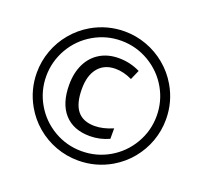

<svg xmlns="http://www.w3.org/2000/svg" viewBox="-126 -870 1084 1026"><g transform="rotate(20 416.0 -357.0)"><path d="M233.4 -355Q233.4 -422.9 258.1 -473.4Q282.7 -523.9 328.4 -551.5Q374 -579.1 435.5 -579.1Q500 -579.1 557.1 -550.8L533.2 -496.1Q484.4 -519.5 438 -519.5Q375.5 -519.5 340.1 -477.1Q304.7 -434.6 304.7 -357.9Q304.7 -273.9 337.2 -233.9Q369.6 -193.8 435.5 -193.8Q483.4 -193.8 539.1 -217.8V-158.2Q486.8 -134.3 430.2 -134.3Q335.9 -134.3 284.7 -191.7Q233.4 -249 233.4 -355ZM96.7 -175.8Q48.8 -260.3 48.8 -356.9Q48.8 -421.9 70.8 -482.4Q92.8 -543 134.3 -592.5Q175.8 -642.1 231.9 -674.8Q317.9 -724.1 416 -724.1Q480.5 -724.1 540.8 -702.1Q601.1 -680.2 650.9 -638.9Q700.7 -597.7 733.4 -541.5Q783.2 -456.1 783.2 -356.9Q783.2 -292.5 761.7 -232.7Q740.2 -172.9 699.5 -123.3Q658.7 -73.7 602.5 -40.5Q516.1 9.8 416 9.8Q349.6 9.8 288.3 -12.9Q227.1 -35.6 177.7 -77.6Q128.4 -119.6 96.7 -175.8ZM687.5 -199.7Q730 -272.5 730 -356.9Q730 -440.4 689 -512.2Q647.9 -584 575.2 -627.4Q501.5 -670.9 416 -670.9Q332 -670.9 259.5 -628.9Q187 -586.9 144.5 -513.7Q102.5 -439.9 102.5 -356.9Q102.5 -272.5 144.5 -200.2Q186.5 -127.9 259.3 -85.4Q331.5 -43.5 416 -43.5Q500.5 -43.5 572.8 -85.2Q645 -127 687.5 -199.7Z"/></g></svg>

Font: Viking Open Sans
Style: Regular
Weight: 400
Foundry: Ascender Corporation
Version: Version 2.001